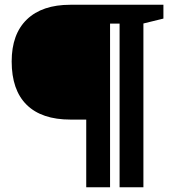

<svg xmlns="http://www.w3.org/2000/svg" viewBox="-20 -690 742 806"><path d="M482 96V-591H442V96H342V-188H276Q155 -188 92 -250Q29 -312 29 -432Q29 -547 93 -608.5Q157 -670 275 -670H666V-612L582 -591.4V96Z"/></svg>

Font: Domine
Style: Regular
Weight: 400
Designer: Pablo Impallari, Rodrigo Fuenzalida, Brenda Gallo
Foundry: Pablo Impallari, Rodrigo Fuenzalida, Brenda Gallo
Version: Version 2.000;September 19, 2022;FontCreator 14.0.0.2877 64-